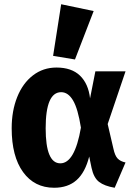

<svg xmlns="http://www.w3.org/2000/svg" viewBox="-20 -867 640 904"><path d="M404 -404 429 -531H571L487 -283L514 -167Q521 -134 534 -120.5Q547 -107 571 -102L520 17Q472 9 446.5 -10.5Q421 -30 411 -77L400 -130Q381 -55 340.5 -19Q300 17 235 17Q142 17 88.5 -57Q35 -131 35 -263Q35 -345 61 -410Q87 -475 135 -512Q183 -549 246 -549Q317 -549 356.5 -511Q396 -473 404 -404ZM195 -263Q195 -98 264 -98Q332 -98 361 -266Q347 -355 324 -394Q301 -433 268 -433Q195 -433 195 -263ZM421 -815 333 -587 230 -604 268 -847Z"/></svg>

Font: Fira Mono
Style: Bold
Weight: 700
Monospace: yes
Designer: Carrois Corporate & Edenspiekermann AG
Foundry: Carrois Corporate GbR & Edenspiekermann AG
Version: Version 3.206